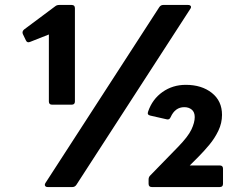

<svg xmlns="http://www.w3.org/2000/svg" viewBox="-20 -754 972 774"><path d="M172 0Q165 0 162 -4.5Q159 -9 163 -16L622 -725Q628 -734 638 -734H738Q746 -734 749 -729.5Q752 -725 747 -718L288 -9Q282 0 272 0ZM592 0Q579 0 579 -13V-30Q579 -40 585 -46L697 -161Q738 -203 751.5 -231.5Q765 -260 765 -282Q765 -302 753 -312Q741 -322 723 -322Q686 -322 668 -282Q663 -270 652 -273L586 -288Q572 -291 577 -304Q594 -354 635 -383Q676 -412 729 -412Q793 -412 834 -379.5Q875 -347 875 -291Q875 -258 860.5 -227.5Q846 -197 824 -170.5Q802 -144 779 -121L745 -87H866Q879 -87 879 -74V-13Q879 0 866 0ZM190 -332Q177 -332 177 -345V-615L101 -585Q89 -580 84 -592L72 -617Q68 -627 77 -635L203 -729Q209 -734 219 -734H269Q282 -734 282 -721V-345Q282 -332 269 -332Z"/></svg>

Font: LINE Seed Sans
Style: Bold
Weight: 700
Designer: LINE VX Design & Dalton Maag Ltd & Sandoll Inc
Foundry: Dalton Maag Ltd
Version: Version 1.003